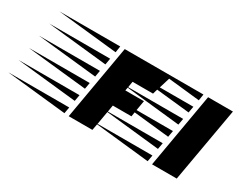

<svg xmlns="http://www.w3.org/2000/svg" viewBox="-322 -854 1473 1179"><g transform="rotate(30 414.0 -264.5)"><path d="M538 -192H406L398 -145H787L779 -100L397 -141L381 -48H770L762 -3L380 -44L372 0H204L296 -529H854L847 -484L623 -508L600 -433H838L830 -388L593 -413L583 -379H438L431 -337H821L813 -292L430 -333L426 -311H558L546 -241H804L796 -196L543 -223ZM257 -484 -167 -529H264ZM795 0 887 -529H1063L970 0ZM240 -388 -184 -433H248ZM223 -292 -201 -337H231ZM206 -196 -218 -241H214ZM189 -100 -235 -145H197ZM172 -3 -252 -48H180Z"/></g></svg>

Font: Faster One
Style: Regular
Weight: 400
Designer: Eduardo Rodriguez Tunni
Foundry: Eduardo Rodriguez Tunni
Version: Version 1.003; ttfautohint (v1.8.4.7-5d5b);gftools[0.9.23]